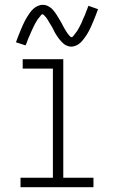

<svg xmlns="http://www.w3.org/2000/svg" viewBox="-20 -775 472 795"><path d="M65 0H367V-39H242V-530H74V-491H199V-39H65ZM275 -582Q286 -582 296.5 -587Q307 -592 314.5 -599.5Q322 -607 329 -616.5Q336 -626 340 -632.5Q344 -639 348.5 -647.5Q353 -656 357.5 -666Q362 -676 366.5 -687Q371 -698 376 -710.5Q381 -723 386 -737L346 -751Q344 -744 341.5 -738.5Q339 -733 337 -727.5Q335 -722 333 -716.5Q331 -711 328.5 -706Q326 -701 324 -696.5Q322 -692 320.5 -687.5Q319 -683 317 -679Q315 -675 313 -671.5Q311 -668 309.5 -664.5Q308 -661 306 -658Q304 -655 302.5 -652Q301 -649 299.5 -647Q298 -645 294 -639.5Q290 -634 287.5 -631Q285 -628 282.5 -624.5Q280 -621 275 -621Q273 -621 267.5 -627Q262 -633 259.5 -637Q257 -641 254 -645.5Q251 -650 248 -655Q245 -660 242 -666Q239 -672 236 -677.5Q233 -683 230 -688Q227 -693 224 -698Q221 -703 218 -708Q215 -713 212 -717.5Q209 -722 205.5 -726.5Q202 -731 198 -735.5Q194 -740 189 -743.5Q184 -747 179.5 -749.5Q175 -752 169 -753.5Q163 -755 157 -755Q146 -755 135.5 -750Q125 -745 117.5 -738Q110 -731 103 -721Q96 -711 92 -704.5Q88 -698 83.5 -689.5Q79 -681 74.5 -671Q70 -661 65.5 -650Q61 -639 56 -626.5Q51 -614 46 -600L86 -587Q89 -593 91 -599Q93 -605 95 -610.5Q97 -616 99.5 -621Q102 -626 104 -631Q106 -636 108 -640.5Q110 -645 112 -649.5Q114 -654 116 -658Q118 -662 119.5 -665.5Q121 -669 123 -672.5Q125 -676 126.5 -679Q128 -682 130 -685Q132 -688 133 -690Q134 -692 138 -697.5Q142 -703 145 -706Q148 -709 150 -712.5Q152 -716 157 -716Q159 -716 164.5 -710Q170 -704 173 -700Q176 -696 178.5 -691.5Q181 -687 184 -682Q187 -677 190.5 -671.5Q194 -666 197 -660.5Q200 -655 202.5 -649.5Q205 -644 208 -639Q211 -634 214 -629Q217 -624 220.5 -619.5Q224 -615 227.5 -610.5Q231 -606 235 -602Q239 -598 243.5 -594Q248 -590 253 -587.5Q258 -585 263.5 -583.5Q269 -582 275 -582Z"/></svg>

Font: Iosevka Sparkle Extralight
Style: Regular
Weight: 200
Designer: Belleve Invis
Foundry: Belleve Invis
Version: Version 4.5.0; ttfautohint (v1.8.3)